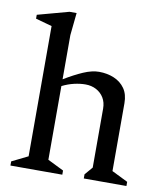

<svg xmlns="http://www.w3.org/2000/svg" viewBox="-79 -758 699 823"><g transform="rotate(10 270.5 -346.5)"><path d="M22.1 0V-18.1L92 -52.6V-619.4L21 -639.1V-656L157 -693H188L178 -595.3V-402.9Q221.4 -429.2 258.9 -445.5Q296.4 -461.7 326.6 -461.7Q362.8 -461.7 392.3 -449.2Q421.9 -436.7 439.5 -411.7Q457 -386.6 457 -347.7V-52.6L527 -18.1V0H341.4V-18.1L371 -52.6V-309Q371 -336.4 358.9 -356.3Q346.8 -376.2 325.9 -387.3Q305 -398.3 279.1 -398.3Q256.1 -398.3 229.8 -392.3Q203.5 -386.2 178 -373.4V-52.6L247.9 -18.1V0Z"/></g></svg>

Font: Ancizar Serif Light
Style: Regular
Weight: 300
Designer: Cesar Puertas, Viviana Monsalve, Julian Moncada, Julian Prieto, Jose Castro, Felipe Aragon, Mariel Hernandez, Sara Alarc
Version: Version 8.100